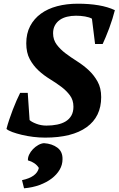

<svg xmlns="http://www.w3.org/2000/svg" viewBox="-20 -732 641 1038"><path d="M140 -83Q150 -73 176 -63Q202 -53 231 -53Q262 -53 289 -58.5Q316 -64 335.5 -76Q355 -88 366 -107.5Q377 -127 377 -155Q377 -191 358 -216.5Q339 -242 311 -263Q283 -284 249.5 -304.5Q216 -325 188 -351Q160 -377 141 -412Q122 -447 122 -498Q122 -551 143 -591Q164 -631 201 -658Q238 -685 289 -698.5Q340 -712 401 -712Q462 -712 512.5 -703.5Q563 -695 601 -677Q596 -657 588 -631Q580 -605 570.5 -579.5Q561 -554 551.5 -531.5Q542 -509 535 -494H494L477 -631Q463 -639 439.5 -643Q416 -647 391 -647Q365 -647 342.5 -641.5Q320 -636 303.5 -624.5Q287 -613 277 -595Q267 -577 267 -552Q267 -517 286.5 -491Q306 -465 334.5 -443.5Q363 -422 397 -400.5Q431 -379 459.5 -352.5Q488 -326 507.5 -291Q527 -256 527 -207Q527 -101 448.5 -44.5Q370 12 224 12Q192 12 159.5 8Q127 4 98 -3Q69 -10 47 -18Q25 -26 15 -35Q21 -59 30 -85.5Q39 -112 49 -138.5Q59 -165 69.5 -188.5Q80 -212 89 -230H130ZM99 242Q179 225 190 176Q181 161 165.5 150.5Q150 140 131 135Q130 120 137.5 104Q145 88 158 74.5Q171 61 187 52Q203 43 218 42Q262 45 290.5 66.5Q319 88 318 129Q318 159 302.5 185.5Q287 212 259.5 233Q232 254 194 268Q156 282 110 286Z"/></svg>

Font: PT Serif
Style: Bold Italic
Weight: 700
Italic angle: -12°
Designer: A.Korolkova, O.Umpeleva, V.Yefimov
Foundry: ParaType Ltd
Version: Version 1.000W OFL